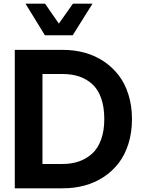

<svg xmlns="http://www.w3.org/2000/svg" viewBox="-20 -1020 772 1040"><path d="M118.2 -1000H224.1L298.8 -892.1L375 -1000H481L374 -829.1H223.1ZM60.1 -750H319.8Q382.3 -750 438.5 -734.6Q494.6 -719.2 541.5 -688Q588.4 -656.7 622.6 -612.5Q656.7 -568.4 675.8 -507.6Q694.8 -446.8 694.8 -375Q694.8 -302.7 675.8 -241.7Q656.7 -180.7 622.6 -136.5Q588.4 -92.3 541.3 -61.3Q494.1 -30.3 438.2 -15.1Q382.3 0 319.8 0H60.1ZM318.8 -131.8Q367.7 -131.8 408 -145.8Q448.2 -159.7 479.2 -188Q510.3 -216.3 527.6 -263.9Q544.9 -311.5 544.9 -375Q544.9 -440.4 527.8 -488.5Q510.7 -536.6 479.2 -564.7Q447.8 -592.8 408 -606Q368.2 -619.1 318.8 -619.1H210V-131.8Z"/></svg>

Font: Oakes Grotesk Bold
Style: Regular
Weight: 700
Designer: Samuel Oakes
Foundry: Samuel Oakes
Version: Version 1.000;PS 001.000;hotconv 1.0.88;makeotf.lib2.5.64775